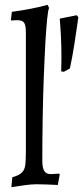

<svg xmlns="http://www.w3.org/2000/svg" viewBox="-20 -762 344 794"><path d="M244 -465 233 -467Q235 -522 233.5 -572Q232 -622 229.5 -653.5Q227 -685 227 -685L297 -699L304 -691Q304 -691 299.5 -659.5Q295 -628 287.5 -579Q280 -530 269 -479ZM27 12 31 -29Q60 -37 71.5 -49.5Q83 -62 85 -83Q87 -104 87 -135V-626Q87 -651 82.5 -662.5Q78 -674 65.5 -677Q53 -680 28 -677L25 -679L29 -713Q66 -718 103 -725Q140 -732 177 -742L183 -729Q179 -722 175 -683.5Q171 -645 167.5 -582.5Q164 -520 161 -441Q158 -362 156.5 -274Q155 -186 155 -98Q155 -68 163 -55Q171 -42 190 -42L225 -44L227 -40L219 3Q203 2 176.5 1Q150 0 130 0Q112 0 84.5 3.5Q57 7 27 12Z"/></svg>

Font: Alegreya
Style: Regular
Weight: 400
Designer: Juan Pablo del Peral
Foundry: Huerta Tipografica
Version: Version 2.009